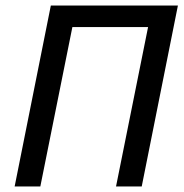

<svg xmlns="http://www.w3.org/2000/svg" viewBox="-20 -675 667 695"><path d="M33 0 164 -655H624L493 0H400L516 -577H242L126 0Z"/></svg>

Font: Source Sans 3 Medium
Style: Italic
Weight: 500
Italic angle: -11°
Designer: Paul D. Hunt
Foundry: Adobe
Version: Version 3.052;hotconv 1.1.0;makeotfexe 2.6.0